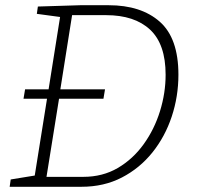

<svg xmlns="http://www.w3.org/2000/svg" viewBox="-20 -715 755 735"><path d="M70 -337 76 -373H166L210 -650L121 -662L125 -690L287 -695H396Q520 -695 591.5 -632Q663 -569 663 -429Q663 -346 637.5 -269Q612 -192 563.5 -131.5Q515 -71 446.5 -35.5Q378 0 292 0H17L21 -28L113 -43L160 -337ZM299 -38Q373 -38 431 -72Q489 -106 530 -163Q571 -220 592.5 -289.5Q614 -359 614 -429Q614 -546 554.5 -601.5Q495 -657 386 -657H256L211 -373H382L376 -337H206L158 -38Z"/></svg>

Font: Bitter Light
Style: Italic
Weight: 300
Italic angle: -9°
Designer: Sol Matas, and Bitter project Authors
Foundry: Sol Matas
Version: Version 2.001